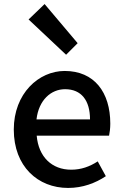

<svg xmlns="http://www.w3.org/2000/svg" viewBox="-20 -892 605 947"><path d="M316 35C388 35 451 11 502 -23L462 -96C422 -70 380 -55 331 -55C236 -55 170 -118 161 -223H518C521 -237 524 -259 524 -282C524 -437 445 -542 299 -542C171 -542 48 -431 48 -253C48 -71 167 35 316 35ZM121 -796 306 -622 363 -679 200 -872ZM160 -303C171 -399 232 -452 301 -452C381 -452 424 -397 424 -303Z"/></svg>

Font: コーポレート・ロゴ ver3 Medium
Style: Regular
Weight: 500
Designer: [KANA_main] LOGOTYPE.JP [Source Han Sans] Ryoko NISHIZUKA 西塚涼子 (kana, bopomofo & ideographs); Paul D. Hunt (Latin, Greek
Version: Version 12.001;FEAKit 1.0